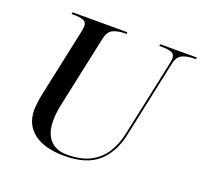

<svg xmlns="http://www.w3.org/2000/svg" viewBox="-125 -856 1060 1009"><g transform="rotate(20 405.0 -352.0)"><path d="M332 10Q221 10 161 -35.5Q101 -81 101 -163Q101 -179 104.5 -207Q108 -235 112 -252L193 -632Q195 -640 196.5 -650.5Q198 -661 198 -666Q198 -690 178 -697Q158 -704 126 -704H113L115 -714H421L420 -704H407Q374 -704 346.5 -692Q319 -680 310 -636L227 -248Q221 -221 217.5 -196Q214 -171 214 -145Q214 -76 247 -38.5Q280 -1 343 -1Q422 -1 473 -28Q524 -55 553.5 -101.5Q583 -148 596 -209L687 -637Q689 -644 690 -652.5Q691 -661 691 -666Q691 -690 671 -697Q651 -704 619 -704H604L606 -714H810L808 -704H794Q761 -704 733.5 -692Q706 -680 697 -635L606 -208Q584 -104 519 -47Q454 10 332 10Z"/></g></svg>

Font: Noto Serif Display Medium
Style: Italic
Weight: 500
Italic angle: -12°
Designer: Monotype Design Team
Foundry: Monotype Imaging Inc.
Version: Version 2.009